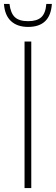

<svg xmlns="http://www.w3.org/2000/svg" viewBox="-42 -950 282 970"><path d="M82 0V-740H116V0ZM100 -814Q45.5 -814 13.8 -843.2Q-18 -872.5 -22 -930H6Q11.5 -883.5 33.2 -863.2Q55 -843 100 -843Q145 -843 166.8 -863.2Q188.5 -883.5 192 -930H220Q212.5 -814 100 -814Z"/></svg>

Font: Encode Sans Condensed Thin
Style: Regular
Weight: 100
Width: 3
Designer: Multiple Designers
Foundry: Impallari Type
Version: Version 3.000; ttfautohint (v1.8.3) -l 8 -r 50 -G 200 -x 14 